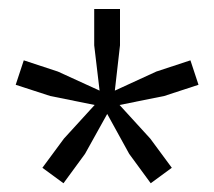

<svg xmlns="http://www.w3.org/2000/svg" viewBox="-20 -828 478 428"><path d="M246.5 -594 315 -519 363 -454 316 -419.5 268 -485 219 -574 169.5 -485 121.5 -419.5 74.5 -454 122.5 -519 191 -594 92 -614 15 -639 33 -693.5 109 -668.5 202 -626 190 -727V-808H247.5V-727L236 -626L328.5 -668.5L404.5 -693.5L422.5 -639L346 -614Z"/></svg>

Font: Encode Sans Condensed Condensed
Style: Regular
Weight: 400
Width: 3
Designer: Multiple Designers
Foundry: Impallari Type
Version: Version 3.000; ttfautohint (v1.8.3) -l 8 -r 50 -G 200 -x 14 